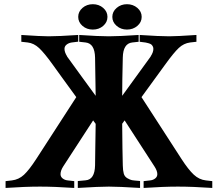

<svg xmlns="http://www.w3.org/2000/svg" viewBox="-20 -902 1063 923"><path d="M503.4 -4.9Q457.5 -4.9 354 1.5V-31.7L392.1 -35.2H391.6Q435.5 -38.6 437 -106.9Q437 -131.3 438.2 -197.5Q439.5 -263.7 439.9 -306.6Q434.1 -314 427.7 -323.2Q379.4 -249 283.7 -101.6Q271 -81.5 271 -64.9Q271 -52.2 281.2 -44.2Q291.5 -36.1 306.2 -34.7L336.9 -31.2V1.5Q241.7 -4.9 172.4 -4.9Q101.1 -4.9 6.8 1.5V-31.2L37.1 -34.7Q70.3 -38.6 95.2 -61.8Q120.1 -85 154.3 -137.7L346.7 -435.1Q323.7 -465.8 280.3 -526.4Q236.8 -586.9 231.4 -594.2Q193.4 -647 168.2 -670.7Q143.1 -694.3 113.3 -697.8L82.5 -701.2V-733.9Q177.7 -727.5 213.9 -727.5Q260.7 -727.5 356 -733.9V-701.7L325.2 -697.8Q310.5 -695.8 300.3 -687.7Q290 -679.7 290 -667Q290 -650.9 302.7 -630.9L301.8 -631.3Q330.1 -591.8 370.6 -536.4Q411.1 -481 439.9 -441.4Q439.5 -502.4 437 -625.5Q435.5 -692.9 391.6 -697.8L360.8 -701.2V-733.9Q455.1 -727.5 503.4 -727.5Q551.3 -727.5 646.5 -733.9V-701.2L615.7 -697.8Q571.8 -692.9 570.3 -625.5Q567.4 -510.3 567.4 -441.4Q660.6 -568.8 705.1 -631.3L704.1 -630.9Q717.3 -650.4 717.3 -667Q717.3 -674.3 713.9 -680.2Q710.4 -686 706.3 -689Q702.1 -691.9 693.6 -694.3Q685.1 -696.8 680.2 -697.5Q675.3 -698.2 664.8 -699.5Q654.3 -700.7 651.4 -701.2V-733.9Q746.6 -727.5 793.5 -727.5Q830.1 -727.5 924.3 -733.9V-701.2L894 -697.8Q863.3 -693.8 839.6 -671.6Q815.9 -649.4 775.9 -594.2L660.2 -435.1Q670.9 -418.5 852.5 -137.7Q885.3 -86.9 911.4 -62.5Q937.5 -38.1 970.2 -34.7L1000.5 -31.2V1.5Q906.2 -4.9 835 -4.9Q765.6 -4.9 670.4 1.5V-31.2L701.2 -34.7Q715.8 -36.1 726.1 -44.2Q736.3 -52.2 736.3 -64.9Q736.3 -80.6 722.7 -101.6L579.1 -323.2Q577.6 -321.3 573.7 -315.9Q569.8 -310.5 567.4 -307.1Q568.4 -174.8 570.3 -107.4Q570.8 -82 575 -67.4Q579.1 -52.7 592.3 -45.2Q605.5 -37.6 614.3 -35.9Q623 -34.2 649.9 -32.2Q652.3 -31.7 653.3 -31.7V1.5Q549.8 -4.9 503.4 -4.9ZM376.5 -777.6Q356 -795.4 356 -820.8Q356 -846.2 376.5 -864Q397 -881.8 426.3 -881.8Q455.6 -881.8 476.1 -864Q496.6 -846.2 496.6 -820.8Q496.6 -795.4 476.1 -777.6Q455.6 -759.8 426.3 -759.8Q397 -759.8 376.5 -777.6ZM590.3 -881.8Q619.6 -881.8 640.4 -864Q661.1 -846.2 661.1 -820.8Q661.1 -795.4 640.4 -777.6Q619.6 -759.8 590.3 -759.8Q561.5 -759.8 540.8 -777.6Q520 -795.4 520 -820.8Q520 -846.2 540.8 -864Q561.5 -881.8 590.3 -881.8Z"/></svg>

Font: Flanker
Style: Bold
Weight: 700
Designer: Flanker
Foundry: Flanker
Version: Version 2.021